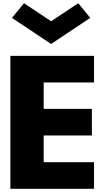

<svg xmlns="http://www.w3.org/2000/svg" viewBox="-20 -1172 648 1192"><path d="M129.1 -1152 54.3 -1061 297.4 -899 540.5 -1061 465.7 -1152 297.4 -1040ZM563.6 -825H44.4V0H563.6V-165H251.2V-331H550.4V-496H251.2V-660H563.6Z"/></svg>

Font: Hussar
Style: BdWide
Weight: 700
Foundry: Cannot Into Space Fonts
Version: Version 2.00